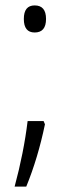

<svg xmlns="http://www.w3.org/2000/svg" viewBox="-20 -559 263 709"><path d="M108 -539Q150 -539 150 -489Q150 -439 108 -439Q68 -439 68 -489Q68 -539 108 -539ZM146 -100Q120 25 77 130H34Q68 4 82 -112H141Z"/></svg>

Font: Noto Sans Display Light Narrow
Style: Regular
Weight: 300
Width: 4
Designer: Monotype Design team
Foundry: Monotype Imaging Inc.
Version: Version 1.000